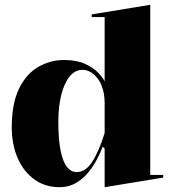

<svg xmlns="http://www.w3.org/2000/svg" viewBox="-20 -765 718 800"><path d="M606 -745V-36H660V-25L416 15V-146L408 -154Q399 -130 384 -101Q369 -72 347 -45.5Q325 -19 295.5 -2Q266 15 228 15Q168 15 123 -17.5Q78 -50 53.5 -106.5Q29 -163 29 -234Q29 -333 59 -395Q89 -457 139 -486Q189 -515 247 -515Q299 -515 334 -499Q369 -483 389 -462Q409 -441 416 -426V-694H362V-705ZM324 -474Q292 -474 269.5 -445.5Q247 -417 235 -368.5Q223 -320 223 -258Q223 -184 232.5 -137.5Q242 -91 259 -69.5Q276 -48 300 -48Q318 -48 334 -58.5Q350 -69 364 -90.5Q378 -112 391 -142Q404 -172 416 -211V-335Q416 -367 408.5 -393Q401 -419 388 -436.5Q375 -454 358.5 -464Q342 -474 324 -474Z"/></svg>

Font: Kalnia SemiBold
Style: Regular
Weight: 600
Designer: Frida Medrano
Foundry: Frida Medrano
Version: Version 1.105